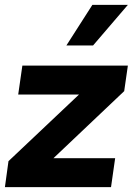

<svg xmlns="http://www.w3.org/2000/svg" viewBox="-30 -770 573 790"><path d="M350.1 -750H496.1L353 -583H243.2ZM4.9 -106.9 294.9 -380.9H44.9L62 -500H496.1L481 -395L189.9 -119.1H443.8L426.8 0H-9.8Z"/></svg>

Font: Oakes Grotesk
Style: Bold Italic
Weight: 700
Designer: Samuel Oakes
Foundry: Samuel Oakes
Version: Version 1.0 | wf-rip DC20170320